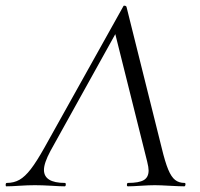

<svg xmlns="http://www.w3.org/2000/svg" viewBox="-55 -657 706 677"><path d="M-35 -5Q-35 -12 -31 -12Q-6 -12 13.5 -23Q33 -34 53.5 -60.5Q74 -87 102 -137L380 -635Q380 -637 383 -637Q389 -637 391 -633L515 -136Q527 -86 538 -59.5Q549 -33 562.5 -22.5Q576 -12 596 -12Q599 -12 599 -8Q599 -5 598 -2.5Q597 0 595 0Q579 0 543 -2Q509 -4 491 -4Q471 -4 441 -2Q411 0 396 0Q392 0 392.5 -6Q393 -12 396 -12Q435 -12 452 -22Q469 -32 469 -56Q469 -67 464 -87L347 -555L379 -586L123 -125Q100 -82 100 -58Q100 -12 174 -12Q177 -12 177 -7Q177 0 173 0Q157 0 127 -2Q93 -4 68 -4Q43 -4 13 -2Q-15 0 -33 0Q-35 0 -35 -5Z"/></svg>

Font: Cormorant Garamond
Style: Italic
Weight: 400
Italic angle: -10°
Designer: Christian Thalmann (Catharsis Fonts)
Foundry: Catharsis Fonts
Version: Version 4.000